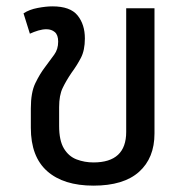

<svg xmlns="http://www.w3.org/2000/svg" viewBox="-20 -574 587 604"><path d="M274 10Q180 10 128.5 -35.5Q77 -81 77 -172V-233Q77 -283 91 -312Q105 -341 121 -362Q138 -385 150.5 -402Q163 -419 163 -443Q163 -464 152.5 -473Q142 -482 126 -482Q114 -482 100.5 -478Q87 -474 74 -468L54 -532Q72 -544 98.5 -549Q125 -554 145 -554Q201 -554 224 -525.5Q247 -497 247 -453Q247 -416 234.5 -392Q222 -368 205 -345Q188 -320 177 -297Q166 -274 166 -237V-178Q166 -132 181 -107Q196 -82 221 -72.5Q246 -63 274 -63Q377 -63 377 -159V-548H466V-154Q466 -77 417.5 -33.5Q369 10 274 10Z"/></svg>

Font: Go Noto Current
Style: Regular
Weight: 400
Designer: Monotype Design Team
Foundry: Monotype Imaging Inc.
Version: Version 2.007; ttfautohint (v1.8) -l 8 -r 50 -G 200 -x 14 -D